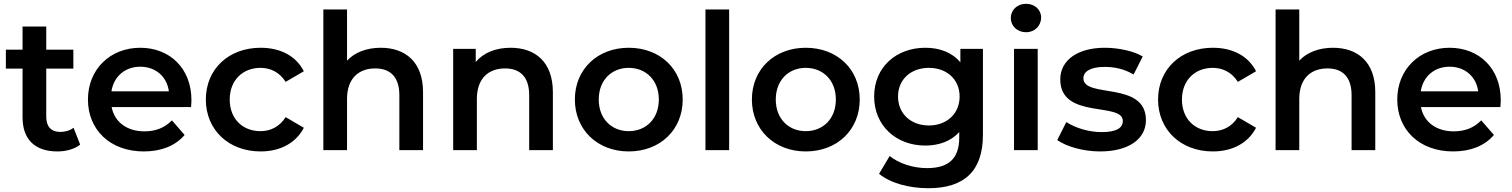

<svg xmlns="http://www.w3.org/2000/svg" viewBox="-20 -792 7976 1013"><path d="M368 -118C349 -103 324 -96 298 -96C250 -96 224 -124 224 -176V-430H367V-530H224V-652H99V-530H11V-430H99V-173C99 -55 166 7 283 7C328 7 373 -5 403 -29Z M990 -264C990 -431 876 -540 720 -540C561 -540 444 -426 444 -267C444 -108 560 7 739 7C831 7 906 -23 954 -80L887 -157C849 -118 802 -99 742 -99C649 -99 584 -149 569 -227H988C989 -239 990 -254 990 -264ZM720 -440C802 -440 861 -387 871 -310H568C580 -388 639 -440 720 -440Z M1355 7C1459 7 1542 -38 1583 -118L1487 -174C1455 -123 1407 -100 1354 -100C1262 -100 1192 -163 1192 -267C1192 -370 1262 -434 1354 -434C1407 -434 1455 -411 1487 -360L1583 -416C1542 -497 1459 -540 1355 -540C1186 -540 1066 -427 1066 -267C1066 -107 1186 7 1355 7Z M1989 -540C1915 -540 1852 -516 1811 -472V-742H1686V0H1811V-270C1811 -377 1871 -431 1960 -431C2040 -431 2087 -385 2087 -290V0H2212V-306C2212 -467 2117 -540 1989 -540Z M2674 -540C2596 -540 2531 -514 2490 -465V-534H2371V0H2496V-270C2496 -377 2556 -431 2645 -431C2725 -431 2772 -385 2772 -290V0H2897V-306C2897 -467 2802 -540 2674 -540Z M3297 7C3463 7 3582 -107 3582 -267C3582 -427 3463 -540 3297 -540C3133 -540 3013 -427 3013 -267C3013 -107 3133 7 3297 7ZM3297 -100C3207 -100 3139 -165 3139 -267C3139 -369 3207 -434 3297 -434C3388 -434 3456 -369 3456 -267C3456 -165 3388 -100 3297 -100Z M3702 0H3827V-742H3702Z M4231 7C4397 7 4516 -107 4516 -267C4516 -427 4397 -540 4231 -540C4067 -540 3947 -427 3947 -267C3947 -107 4067 7 4231 7ZM4231 -100C4141 -100 4073 -165 4073 -267C4073 -369 4141 -434 4231 -434C4322 -434 4390 -369 4390 -267C4390 -165 4322 -100 4231 -100Z M5047 -534V-463C5003 -516 4937 -540 4862 -540C4709 -540 4592 -438 4592 -283C4592 -128 4709 -24 4862 -24C4934 -24 4997 -47 5041 -95V-67C5041 41 4989 95 4871 95C4797 95 4721 70 4674 31L4618 125C4679 175 4778 201 4878 201C5065 201 5166 113 5166 -81V-534ZM4881 -130C4786 -130 4718 -192 4718 -283C4718 -373 4786 -434 4881 -434C4975 -434 5043 -373 5043 -283C5043 -192 4975 -130 4881 -130Z M5393 -622C5440 -622 5473 -656 5473 -700C5473 -741 5439 -772 5393 -772C5347 -772 5313 -739 5313 -697C5313 -655 5347 -622 5393 -622ZM5330 0H5455V-534H5330Z M5784 7C5934 7 6026 -58 6026 -158C6026 -367 5696 -271 5696 -379C5696 -414 5732 -439 5808 -439C5859 -439 5910 -429 5961 -399L6009 -494C5961 -523 5880 -540 5809 -540C5665 -540 5574 -474 5574 -373C5574 -160 5904 -256 5904 -154C5904 -117 5871 -95 5792 -95C5725 -95 5653 -117 5606 -148L5558 -53C5606 -19 5695 7 5784 7Z M6379 7C6483 7 6566 -38 6607 -118L6511 -174C6479 -123 6431 -100 6378 -100C6286 -100 6216 -163 6216 -267C6216 -370 6286 -434 6378 -434C6431 -434 6479 -411 6511 -360L6607 -416C6566 -497 6483 -540 6379 -540C6210 -540 6090 -427 6090 -267C6090 -107 6210 7 6379 7Z M7013 -540C6939 -540 6876 -516 6835 -472V-742H6710V0H6835V-270C6835 -377 6895 -431 6984 -431C7064 -431 7111 -385 7111 -290V0H7236V-306C7236 -467 7141 -540 7013 -540Z M7898 -264C7898 -431 7784 -540 7628 -540C7469 -540 7352 -426 7352 -267C7352 -108 7468 7 7647 7C7739 7 7814 -23 7862 -80L7795 -157C7757 -118 7710 -99 7650 -99C7557 -99 7492 -149 7477 -227H7896C7897 -239 7898 -254 7898 -264ZM7628 -440C7710 -440 7769 -387 7779 -310H7476C7488 -388 7547 -440 7628 -440Z"/></svg>

Font: Montserrat Lite SemiBold
Style: Regular
Weight: 600
Designer: Julieta Ulanovsky
Foundry: Julieta Ulanovsky
Version: Version 7.200;PS 007.200;hotconv 1.0.88;makeotf.lib2.5.64775